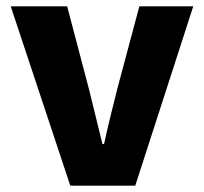

<svg xmlns="http://www.w3.org/2000/svg" viewBox="-20 -589 647 609"><path d="M203 0H409L593 -569H422L352 -307C338 -251 323 -192 310 -132H305C290 -192 276 -251 262 -307L193 -569H14Z"/></svg>

Font: Noto Sans CJK Black
Style: Bold
Weight: 900
Designer: Ryoko NISHIZUKA (kana & ideographs); Paul D. Hunt (Latin, Greek & Cyrillic); Wenlong ZHANG (bopomofo); Sandoll Communica
Foundry: Adobe Systems Incorporated
Version: Version 1.000;PS 1;hotconv 1.0.78;makeotf.lib2.5.61930